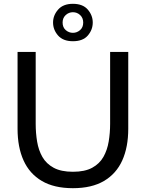

<svg xmlns="http://www.w3.org/2000/svg" viewBox="-20 -972 764 1006"><path d="M362 14Q263.5 14 199.2 -23.8Q135 -61.5 103.5 -131.2Q72 -201 72 -297V-700H167V-323Q167 -275 174.5 -230Q182 -185 202.2 -149.5Q222.5 -114 261.2 -93Q300 -72 362 -72Q424.5 -72 463 -93Q501.5 -114 521.8 -149.8Q542 -185.5 549.5 -230.5Q557 -275.5 557 -323V-700H652V-297Q652 -201 620.5 -131.2Q589 -61.5 524.8 -23.8Q460.5 14 362 14ZM362 -756Q310.5 -756 284.2 -786Q258 -816 258 -854Q258 -891.5 284.5 -921.8Q311 -952 362 -952Q414 -952 440 -921.8Q466 -891.5 466 -854Q466 -816 440.2 -786Q414.5 -756 362 -756ZM362 -800Q383 -800 399.5 -814.2Q416 -828.5 416 -854Q416 -878 400 -893Q384 -908 362 -908Q340.5 -908 324.2 -893Q308 -878 308 -854Q308 -828.5 324.5 -814.2Q341 -800 362 -800Z"/></svg>

Font: Cabin Resolve
Style: Regular-Resolve
Weight: 400
Designer: Pablo Impallari
Foundry: Pablo Impallari. http://www.impallari.com Igino Marini. http://www.ikern.com
Version: Version 3.001